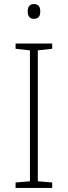

<svg xmlns="http://www.w3.org/2000/svg" viewBox="-20 -929 334 949"><path d="M147 -909C125 -909 117 -893 117 -873C117 -851 125 -836 147 -836C172 -836 179 -851 179 -873C179 -893 172 -909 147 -909ZM238 0V-27L167 -33V-680L238 -688V-714H57V-688L128 -680V-33L57 -27V0Z"/></svg>

Font: Noto Sans Arabic ExtLt
Style: Regular
Weight: 200
Designer: Monotype Design Team, Nadine Chahine, Nizar Qandah and Khaled Hosny
Foundry: Monotype Imaging Inc.
Version: Version 2.012